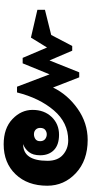

<svg xmlns="http://www.w3.org/2000/svg" viewBox="250 -734 491 1031"><g transform="rotate(-90 495.5 -218.5)"><path d="M237.3 -339.8Q191.9 -339.8 169.7 -306.9Q147.5 -273.9 147.5 -209Q147.5 -154.3 179.7 -126Q211.9 -97.7 257.3 -97.7Q352.5 -97.7 418.5 -175Q484.4 -252.4 514.6 -372.6H545.4L611.8 -197.8L670.9 -342.3H700.2L755.9 -211.4L809.1 -297.9L958.5 -263.2V-222.7L823.2 -189L764.2 -76.2H738.8L686.5 -198.2L622.6 -38.6H595.7L541 -179.2Q503.4 -101.1 427 -47.1Q350.6 6.8 259.8 6.8Q149.4 6.8 81.5 -56.4Q13.7 -119.6 13.7 -210.4Q13.7 -315.9 75 -380.1Q136.2 -444.3 236.3 -444.3Q321.8 -444.3 371.3 -397.5Q420.9 -350.6 420.9 -289.1Q420.9 -226.6 383.1 -186.8Q345.2 -147 287.6 -147Q233.4 -147 205.3 -174.3Q177.2 -201.7 177.2 -248.5Q177.2 -287.1 194.8 -309.1Q212.4 -331.1 237.3 -339.8ZM252.9 -248.5Q252.9 -231 263.9 -221.9Q274.9 -212.9 290 -212.9Q302.7 -212.9 313.5 -221.2Q324.2 -229.5 324.2 -248.5Q324.2 -263.2 314.7 -272.5Q305.2 -281.7 290 -281.7Q275.9 -281.7 264.4 -273.9Q252.9 -266.1 252.9 -248.5Z"/></g></svg>

Font: Roboto Web
Style: Bold
Weight: 700
Designer: Google
Version: Version 1.200310; 2013